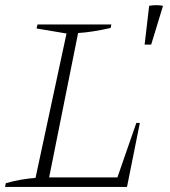

<svg xmlns="http://www.w3.org/2000/svg" viewBox="-23 -742 676 762"><path d="M518 -254H532L481 0H-3L0 -15Q32 -24 61.5 -29Q91 -34 118 -36L241 -609L122 -629L126 -645H419L416 -631Q341 -614 287 -611L172 -38H443ZM551 -565 569 -719Q598 -724 624 -719L577 -565Z"/></svg>

Font: Piazzolla ExtraLight
Style: Italic
Weight: 200
Italic angle: -11.3°
Designer: Juan Pablo del Peral
Foundry: Huerta Tipografica
Version: Version 1.330